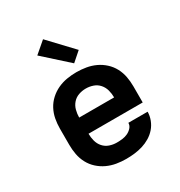

<svg xmlns="http://www.w3.org/2000/svg" viewBox="-182 -895 963 1028"><g transform="rotate(-30 300.0 -381.0)"><path d="M300 8Q270 8 240.5 3Q211 -2 184 -14.5Q157 -27 134.5 -47.5Q112 -68 98 -94.5Q84 -121 78.5 -150.5Q73 -180 73 -210V-310Q73 -340 78.5 -369.5Q84 -399 98 -425.5Q112 -452 134.5 -472.5Q157 -493 184 -505.5Q211 -518 240.5 -523Q270 -528 300 -528Q330 -528 359.5 -523Q389 -518 416 -505.5Q443 -493 465.5 -472.5Q488 -452 502 -425.5Q516 -399 521.5 -369.5Q527 -340 527 -310V-210H192Q192 -187 198 -164.5Q204 -142 219 -125Q234 -108 255.5 -100.5Q277 -93 300 -93Q317 -93 334 -95Q351 -97 366.5 -104Q382 -111 394 -124Q406 -137 406 -154H525Q525 -129 515.5 -104Q506 -79 489 -59.5Q472 -40 449.5 -26.5Q427 -13 402.5 -5.5Q378 2 352 5Q326 8 300 8ZM192 -310H408Q408 -333 402 -355.5Q396 -378 381 -395Q366 -412 344.5 -419.5Q323 -427 300 -427Q277 -427 255.5 -419.5Q234 -412 219 -395Q204 -378 198 -355.5Q192 -333 192 -310ZM314 -575 164 -710 234 -770 371 -625Z"/></g></svg>

Font: R Plex Mono
Style: Bold
Weight: 700
Monospace: yes
Designer: Belleve Invis
Foundry: Belleve Invis
Version: Version 31.8.0